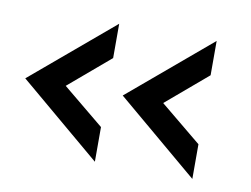

<svg xmlns="http://www.w3.org/2000/svg" viewBox="-52 -535 676 518"><g transform="rotate(10 286.5 -276.0)"><path d="M236 -182V-87L12 -276L236 -465V-371L123 -275ZM503 -182V-87L279 -276L503 -465V-371L390 -275Z"/></g></svg>

Font: Open Sauce Two Medium
Style: Regular
Weight: 500
Designer: Alfredo Marco Pradil
Foundry: Creative Sauce Fz LLC
Version: Version 1.477